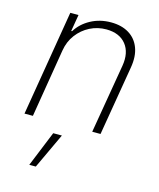

<svg xmlns="http://www.w3.org/2000/svg" viewBox="-118 -636 793 960"><g transform="rotate(15 279.0 -156.0)"><path d="M138.2 -353.5 80.1 0H36.6L127.4 -545.9H169.9L155.3 -459.5H159.7Q185.5 -501.5 232.4 -527.1Q279.3 -552.7 337.4 -552.7Q392.1 -552.7 430.2 -529.5Q468.3 -506.3 484.6 -463.1Q501 -419.9 490.7 -359.9L430.2 0H387.2L447.8 -357.9Q459.5 -427.7 425.8 -470Q392.1 -512.2 324.2 -512.7Q278.3 -512.7 239 -492.7Q199.7 -472.7 172.9 -437Q146 -401.4 138.2 -353.5ZM126 241.2 200.7 57.6H245.6L159.7 241.2Z"/></g></svg>

Font: Inter Tight ExtraLight
Style: Italic
Weight: 250
Italic angle: -9.39999°
Designer: Rasmus Andersson
Foundry: rsms
Version: Version 3.004